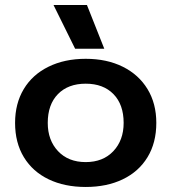

<svg xmlns="http://www.w3.org/2000/svg" viewBox="-20 -729 682 764"><path d="M193 -709H326L395 -535H279ZM40 -240Q40 -317 74.5 -374.5Q109 -432 173 -463.5Q237 -495 321 -495Q405 -495 468.5 -463.5Q532 -432 567 -374.5Q602 -317 602 -240Q602 -161 567 -103.5Q532 -46 468.5 -15.5Q405 15 321 15Q237 15 173.5 -15.5Q110 -46 75 -103.5Q40 -161 40 -240ZM472 -240Q472 -313 431.5 -354.5Q391 -396 321 -396Q251 -396 210.5 -354.5Q170 -313 170 -240Q170 -171 211 -127.5Q252 -84 321 -84Q390 -84 431 -127.5Q472 -171 472 -240Z"/></svg>

Font: Prompt Medium
Style: Regular
Weight: 500
Designer: Katatrad Team
Foundry: CadsonDemak
Version: Version 1.001